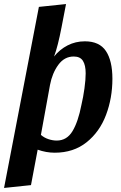

<svg xmlns="http://www.w3.org/2000/svg" viewBox="-36 -734 598 948"><path d="M231 -455Q259 -490 298 -510Q337 -530 383 -530Q455 -530 487 -482Q519 -434 519 -345Q519 -250 487.5 -166.5Q456 -83 391.5 -31.5Q327 20 234 20Q192 20 150 5L117 180L-16 194L156 -700L290 -714L268 -600Q250 -506 231 -455ZM244 -40Q294 -40 322 -86.5Q350 -133 366 -216Q375 -254 381 -297.5Q387 -341 387 -372Q387 -412 373.5 -433.5Q360 -455 328 -455Q282 -455 252 -414Q222 -373 211 -315L166 -68Q182 -54 203 -47Q224 -40 244 -40Z"/></svg>

Font: Sansita Medium Italic
Style: Regular
Weight: 500
Italic angle: -11°
Designer: Pablo Cosgaya
Foundry: Omnibus-Type
Version: Version 1.006